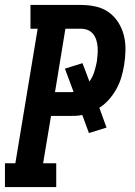

<svg xmlns="http://www.w3.org/2000/svg" viewBox="-23 -755 543 775"><path d="M-3 0V-96H39L129 -639H100V-735H304Q335 -735 364 -728.5Q393 -722 416 -705.5Q439 -689 454.5 -664.5Q470 -640 477 -612Q484 -584 483.5 -553.5Q483 -523 478 -492Q474 -468 467 -444Q460 -420 447.5 -397Q435 -374 417.5 -354Q400 -334 378 -320L407 -240L336 -218L309 -291Q296 -288 283 -287.5Q270 -287 257 -287H183L151 -96H204V0ZM199 -383H257Q262 -383 266 -383Q270 -383 274 -384L239 -478L310 -500L338 -426Q351 -444 357.5 -465Q364 -486 368 -507Q370 -522 371 -536.5Q372 -551 371 -565Q370 -579 366 -592.5Q362 -606 353.5 -617Q345 -628 332 -633.5Q319 -639 304 -639H241Z"/></svg>

Font: Iosevka Gothic
Style: Bold Italic
Weight: 700
Italic angle: -9°
Monospace: yes
Designer: Belleve Invis
Foundry: Belleve Invis
Version: Version 15.5.1; ttfautohint (v1.8.4)